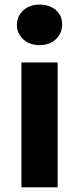

<svg xmlns="http://www.w3.org/2000/svg" viewBox="-20 -807 341 827"><path d="M72.3 0V-537.9H228.3V0ZM150.3 -612.7Q107 -612.7 80 -637.9Q52.9 -663 52.9 -700Q52.9 -736.9 80 -762.1Q107 -787.2 150.3 -787.2Q193.6 -787.2 220.7 -763.5Q247.7 -739.7 247.7 -702.8Q247.7 -664 221 -638.4Q194.2 -612.7 150.3 -612.7Z"/></svg>

Font: Montserrat Alternates Thin
Style: Regular
Weight: 100
Designer: Julieta Ulanovsky
Foundry: Julieta Ulanovsky
Version: Version 9.000